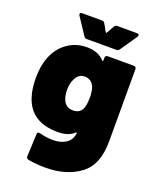

<svg xmlns="http://www.w3.org/2000/svg" viewBox="-161 -798 902 1091"><g transform="rotate(20 289.5 -252.0)"><path d="M364 -520H522Q529 -520 533 -516Q537 -512 537 -505V-68Q537 75 454.5 135.5Q372 196 247 196Q191 196 142 187Q129 184 129 170L135 35Q135 18 153 23Q195 34 232 34Q280 34 311 14Q342 -6 348 -47Q349 -51 346.5 -52Q344 -53 341 -50Q307 -18 243 -18Q83 -18 39 -148Q22 -198 22 -265Q22 -339 43 -391Q67 -454 118.5 -491Q170 -528 237 -528Q306 -528 343 -486Q345 -484 347 -484.5Q349 -485 349 -488V-505Q349 -512 353 -516Q357 -520 364 -520ZM349 -266Q349 -306 338 -331Q321 -367 281 -367Q246 -367 228 -332Q212 -304 212 -263Q212 -223 225 -198Q243 -163 283 -163Q323 -163 339 -197Q349 -223 349 -266ZM131 -691Q131 -700 144 -700H263Q276 -700 281 -690L307 -644Q310 -640 313 -644L339 -690Q344 -700 357 -700H475Q488 -700 488 -691Q488 -687 485 -682L416 -581Q409 -571 397 -571H219Q207 -571 201 -581L134 -682Q131 -687 131 -691Z"/></g></svg>

Font: Barlow Black
Style: Regular
Weight: 900
Designer: Jeremy Tribby
Foundry: Tribby Type
Version: Version 1.422